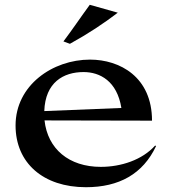

<svg xmlns="http://www.w3.org/2000/svg" viewBox="-20 -769 705 802"><path d="M329 -468C398 -468 469 -430 487 -318L165 -305C169 -425 245 -468 329 -468ZM45 -245C45 -88 161 13 339 13C477 13 577 -42 632 -159L628 -161C574 -101 486 -72 401 -72C268 -72 179 -147 166 -266L615 -265C615 -448 480 -520 356 -520C200 -520 45 -413 45 -245ZM245 -596 272 -586C350 -629 413 -671 472 -716L355 -749C319 -700 282 -645 245 -596Z"/></svg>

Font: Coconat Demi
Style: Regular
Weight: 400
Designer: Sara Lavazza
Foundry: Collletttivo
Version: Version 1.000;Glyphs 3.2 (3217)